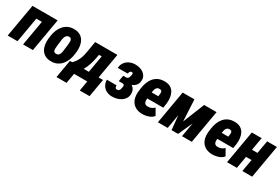

<svg xmlns="http://www.w3.org/2000/svg" viewBox="54 -1520 3874 2663"><g transform="rotate(30 1990.5 -189.0)"><path d="M374 -528.3 352.1 -401.4H162.6L185.1 -528.3ZM235.8 -528.3 144 0H-13.2L78.6 -528.3ZM481.9 -528.3 390.1 0H233.4L325.2 -528.3Z M497.1 -239.3 502.9 -288.1Q509.8 -339.4 527.8 -384.8Q545.9 -430.2 576.4 -465.3Q606.9 -500.5 649.7 -520.3Q692.4 -540 749 -538.1Q802.2 -536.6 838.6 -515.9Q875 -495.1 896.5 -460Q918 -424.8 925.5 -380.6Q933.1 -336.4 928.7 -288.6L922.4 -238.8Q916 -188.5 897.7 -142.8Q879.4 -97.2 848.9 -62.3Q818.4 -27.3 775.6 -7.8Q732.9 11.7 676.8 9.8Q623.5 8.8 587.2 -12.2Q550.8 -33.2 529.1 -68.1Q507.3 -103 499.8 -147.2Q492.2 -191.4 497.1 -239.3ZM660.2 -288.6 653.8 -238.8Q653.3 -225.1 650.4 -205.1Q647.5 -185.1 648.2 -164.8Q648.9 -144.5 657.7 -130.9Q666.5 -117.2 688.5 -115.7Q714.4 -113.8 729 -125.7Q743.7 -137.7 751 -157Q758.3 -176.3 761.2 -198Q764.2 -219.7 766.1 -239.3L772.5 -289.1Q772.9 -302.2 775.9 -322.3Q778.8 -342.3 778.1 -362.3Q777.3 -382.3 768.3 -396.5Q759.3 -410.6 736.8 -412.1Q713.4 -413.1 699 -400.9Q684.6 -388.7 676.8 -368.9Q668.9 -349.1 665.5 -327.6Q662.1 -306.2 660.2 -288.6Z M1083 -528.3H1240.7L1210.4 -362.3Q1201.2 -308.6 1183.1 -247.8Q1165 -187 1133.8 -132.3Q1102.5 -77.6 1055.7 -41.3Q1008.8 -4.9 943.8 0H925.8L936 -125L946.3 -126.5Q972.7 -152.3 990.5 -179Q1008.3 -205.6 1020.5 -234.4Q1032.7 -263.2 1040.8 -294.7Q1048.8 -326.2 1054.7 -361.8ZM1125 -528.3H1439L1347.2 0H1190.9L1260.7 -401.4H1103ZM910.6 -127H1440.4L1390.1 160.2H1233.4L1261.2 0H1049.8L1022 160.2H860.4Z M1745.1 -251.5 1641.6 -252 1653.8 -318.4 1701.2 -317.9Q1716.8 -318.8 1725.8 -326.9Q1734.9 -335 1739.7 -347.2Q1744.6 -359.4 1747.6 -372.6Q1749.5 -381.8 1751.7 -393.3Q1753.9 -404.8 1750.2 -413.1Q1746.6 -421.4 1732.4 -421.9Q1718.3 -421.9 1710.2 -415.5Q1702.1 -409.2 1698.5 -397.9Q1694.8 -386.7 1691.9 -375.5L1533.7 -374.5Q1536.1 -426.8 1563.7 -463.9Q1591.3 -501 1634.5 -520Q1677.7 -539.1 1727.5 -538.1Q1762.7 -537.6 1795.4 -528.3Q1828.1 -519 1854 -500.7Q1879.9 -482.4 1894.8 -454.1Q1909.7 -425.8 1908.2 -387.2Q1907.7 -354.5 1893.6 -329.1Q1879.4 -303.7 1856.2 -286.4Q1833 -269 1804.2 -260.3Q1775.4 -251.5 1745.1 -251.5ZM1648.9 -287.1 1732.9 -286.6Q1763.7 -285.2 1790 -276.9Q1816.4 -268.6 1835.7 -252.2Q1855 -235.8 1865.2 -211.2Q1875.5 -186.5 1874.5 -153.3Q1873.5 -111.3 1853.8 -80.1Q1834 -48.8 1802.2 -28.6Q1770.5 -8.3 1732.4 1.2Q1694.3 10.7 1656.7 9.8Q1606.4 8.8 1568.1 -11.7Q1529.8 -32.2 1507.6 -69.6Q1485.4 -106.9 1484.4 -157.2L1639.6 -156.7Q1639.6 -143.6 1641.8 -132.3Q1644 -121.1 1651.9 -114.3Q1659.7 -107.4 1675.3 -107.9Q1692.9 -107.9 1702.4 -117.2Q1711.9 -126.5 1717 -140.1Q1722.2 -153.8 1724.6 -168Q1726.6 -180.7 1727.1 -192.6Q1727.5 -204.6 1722.4 -212.6Q1717.3 -220.7 1701.2 -222.2L1636.7 -222.7Z M2140.6 9.8Q2088.9 8.8 2049.6 -9.3Q2010.3 -27.3 1985.1 -59.3Q1960 -91.3 1949.7 -134Q1939.5 -176.8 1943.8 -227.1L1951.2 -284.7Q1958 -338.4 1975.6 -384.8Q1993.2 -431.2 2023.2 -466.3Q2053.2 -501.5 2096.7 -520.8Q2140.1 -540 2199.2 -538.1Q2252.4 -536.6 2287.4 -515.6Q2322.3 -494.6 2341.6 -459.5Q2360.8 -424.3 2366.7 -380.4Q2372.6 -336.4 2367.2 -289.1L2356 -212.4H1998.5L2016.6 -315.4L2216.3 -314.9L2219.7 -334.5Q2222.2 -352.1 2223.1 -369.4Q2224.1 -386.7 2216.6 -398.7Q2209 -410.6 2186.5 -412.6Q2159.2 -413.6 2144.5 -401.6Q2129.9 -389.6 2122.8 -369.9Q2115.7 -350.1 2112.8 -327.4Q2109.9 -304.7 2107.9 -284.7L2100.6 -226.6Q2098.6 -207 2098.1 -188.2Q2097.7 -169.4 2102.8 -153.6Q2107.9 -137.7 2120.4 -128.2Q2132.8 -118.7 2157.7 -117.7Q2188 -116.7 2214.8 -127.7Q2241.7 -138.7 2263.2 -160.2L2320.8 -59.1Q2300.8 -32.7 2270.3 -17.8Q2239.7 -2.9 2205.8 3.7Q2171.9 10.3 2140.6 9.8Z M2689.9 -183.6 2828.1 -528.3H2953.1L2715.8 0H2611.3L2557.6 -528.3H2672.4ZM2640.6 -528.3 2549.3 0H2392.6L2483.9 -528.3ZM2778.3 0 2870.1 -528.3H3026.9L2935.1 0Z M3261.7 9.8Q3210 8.8 3170.7 -9.3Q3131.3 -27.3 3106.2 -59.3Q3081.1 -91.3 3070.8 -134Q3060.5 -176.8 3064.9 -227.1L3072.3 -284.7Q3079.1 -338.4 3096.7 -384.8Q3114.3 -431.2 3144.3 -466.3Q3174.3 -501.5 3217.8 -520.8Q3261.2 -540 3320.3 -538.1Q3373.5 -536.6 3408.4 -515.6Q3443.4 -494.6 3462.6 -459.5Q3481.9 -424.3 3487.8 -380.4Q3493.7 -336.4 3488.3 -289.1L3477.1 -212.4H3119.6L3137.7 -315.4L3337.4 -314.9L3340.8 -334.5Q3343.3 -352.1 3344.2 -369.4Q3345.2 -386.7 3337.6 -398.7Q3330.1 -410.6 3307.6 -412.6Q3280.3 -413.6 3265.6 -401.6Q3251 -389.6 3243.9 -369.9Q3236.8 -350.1 3233.9 -327.4Q3231 -304.7 3229 -284.7L3221.7 -226.6Q3219.7 -207 3219.2 -188.2Q3218.8 -169.4 3223.9 -153.6Q3229 -137.7 3241.5 -128.2Q3253.9 -118.7 3278.8 -117.7Q3309.1 -116.7 3335.9 -127.7Q3362.8 -138.7 3384.3 -160.2L3441.9 -59.1Q3421.9 -32.7 3391.4 -17.8Q3360.8 -2.9 3326.9 3.7Q3293 10.3 3261.7 9.8Z M3858.9 -322.3 3835.9 -195.8H3633.3L3655.3 -322.3ZM3749 -528.3 3657.2 0H3500L3591.8 -528.3ZM3993.7 -528.3 3901.9 0H3745.1L3836.9 -528.3Z"/></g></svg>

Font: Roboto Condensed Black
Style: Italic
Weight: 900
Italic angle: -12°
Designer: Christian Robertson
Foundry: Google
Version: Version 3.008; 2023